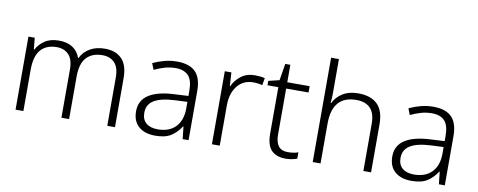

<svg xmlns="http://www.w3.org/2000/svg" viewBox="-65 -1063 3426 1377"><g transform="rotate(10 1648.0 -375.0)"><path d="M644 -542Q723 -542 767.5 -497Q812 -452 812 -355V0H756V-353Q756 -424 723.5 -458.5Q691 -493 636 -493Q560 -493 519 -448.5Q478 -404 478 -311V0H422V-353Q422 -424 389.5 -458.5Q357 -493 302 -493Q226 -493 185.5 -446Q145 -399 145 -302V0H88V-532H134L142 -448H146Q166 -487 206.5 -514.5Q247 -542 310 -542Q368 -542 408 -517Q448 -492 465 -443H468Q491 -490 536.5 -516Q582 -542 644 -542Z M1170 -541Q1260 -541 1304 -497Q1348 -453 1348 -358V0H1305L1295 -90H1292Q1263 -45 1221.5 -17.5Q1180 10 1106 10Q1029 10 985 -28.5Q941 -67 941 -139Q941 -219 1006 -260.5Q1071 -302 1195 -307L1292 -312V-349Q1292 -427 1260.5 -460Q1229 -493 1168 -493Q1127 -493 1089 -482Q1051 -471 1013 -453L995 -499Q1033 -517 1077.5 -529Q1122 -541 1170 -541ZM1202 -265Q1100 -260 1050.5 -229.5Q1001 -199 1001 -139Q1001 -89 1031.5 -63.5Q1062 -38 1116 -38Q1199 -38 1245 -85.5Q1291 -133 1292 -217V-269Z M1737 -541Q1776 -541 1809 -533L1800 -480Q1768 -489 1734 -489Q1661 -489 1618 -435Q1575 -381 1575 -292V0H1518V-532H1566L1572 -433H1575Q1595 -478 1636 -509.5Q1677 -541 1737 -541Z M2062 -39Q2084 -39 2104 -42Q2124 -45 2139 -51V-5Q2124 1 2102 5.5Q2080 10 2055 10Q1988 10 1952 -27Q1916 -64 1916 -148V-486H1837V-518L1916 -537L1936 -659H1973V-532H2136V-486H1973V-151Q1973 -39 2062 -39Z M2309 -517Q2309 -496 2308 -477Q2307 -458 2305 -440H2309Q2330 -484 2375.5 -513Q2421 -542 2489 -542Q2581 -542 2629 -495Q2677 -448 2677 -348V0H2621V-344Q2621 -420 2586 -456.5Q2551 -493 2484 -493Q2309 -493 2309 -290V0H2252V-760H2309Z M3036 -541Q3126 -541 3170 -497Q3214 -453 3214 -358V0H3171L3161 -90H3158Q3129 -45 3087.5 -17.5Q3046 10 2972 10Q2895 10 2851 -28.5Q2807 -67 2807 -139Q2807 -219 2872 -260.5Q2937 -302 3061 -307L3158 -312V-349Q3158 -427 3126.5 -460Q3095 -493 3034 -493Q2993 -493 2955 -482Q2917 -471 2879 -453L2861 -499Q2899 -517 2943.5 -529Q2988 -541 3036 -541ZM3068 -265Q2966 -260 2916.5 -229.5Q2867 -199 2867 -139Q2867 -89 2897.5 -63.5Q2928 -38 2982 -38Q3065 -38 3111 -85.5Q3157 -133 3158 -217V-269Z"/></g></svg>

Font: Noto Sans Lao Light
Style: Regular
Weight: 300
Designer: Monotype Design Team
Foundry: Monotype Imaging Inc.
Version: Version 2.003; ttfautohint (v1.8.4.7-5d5b)